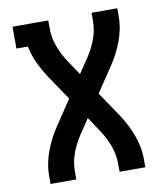

<svg xmlns="http://www.w3.org/2000/svg" viewBox="-82 -805 765 874"><g transform="rotate(-10 300.0 -367.5)"><path d="M81 0V-37Q81 -66 86.5 -94.5Q92 -123 102 -150Q112 -177 125.5 -203Q139 -229 155 -253L232 -368L155 -482Q132 -517 114 -555Q96 -593 88 -634H35V-735H200V-698Q200 -655 215 -614.5Q230 -574 254 -538L300 -469L346 -538Q370 -574 385 -614.5Q400 -655 400 -698V-735H519V-698Q519 -669 513.5 -640.5Q508 -612 498 -585Q488 -558 474.5 -532Q461 -506 445 -482L368 -367L445 -253Q461 -229 474.5 -203Q488 -177 498 -150Q508 -123 513.5 -94.5Q519 -66 519 -37V0H400V-37Q400 -80 385 -120.5Q370 -161 346 -197L300 -266L254 -197Q230 -161 215 -120.5Q200 -80 200 -37V0Z"/></g></svg>

Font: Iosevka Book
Style: Bold
Weight: 700
Designer: Belleve Invis
Foundry: Belleve Invis
Version: Version 28.0.7; ttfautohint (v1.8.3)